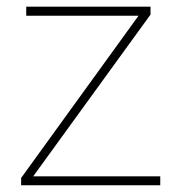

<svg xmlns="http://www.w3.org/2000/svg" viewBox="-20 -548 518 568"><path d="M454.1 0H49.8V-26.4H454.1ZM59.1 0H42.5V-21.5L409.2 -528.3H425.3V-504.9ZM413.1 -501.5H57.6V-528.3H413.1Z"/></svg>

Font: Heebo Thin
Style: Regular
Weight: 250
Designer: Oded Ezer
Foundry: Ezer Type House
Version: Version 3.100